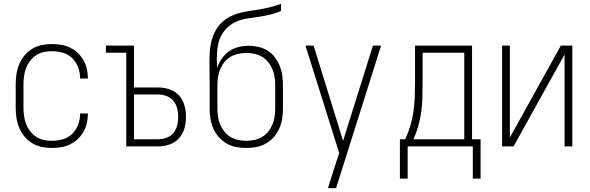

<svg xmlns="http://www.w3.org/2000/svg" viewBox="-20 -755 3040 990"><path d="M247 8Q221 8 194.5 2.5Q168 -3 145.5 -17Q123 -31 106 -51.5Q89 -72 79 -96.5Q69 -121 65 -147.5Q61 -174 61 -200V-320Q61 -346 65 -372.5Q69 -399 79 -423.5Q89 -448 106 -468.5Q123 -489 145.5 -503Q168 -517 194.5 -522.5Q221 -528 247 -528Q271 -528 295 -524Q319 -520 341 -509.5Q363 -499 380.5 -482.5Q398 -466 410 -445Q422 -424 427.5 -400.5Q433 -377 433 -352V-350H393V-352Q393 -380 383 -407.5Q373 -435 352.5 -455Q332 -475 304 -483Q276 -491 247 -491Q226 -491 205 -486.5Q184 -482 166 -470Q148 -458 135 -441Q122 -424 114.5 -404Q107 -384 104 -362.5Q101 -341 101 -320V-200Q101 -179 104 -157.5Q107 -136 114.5 -116Q122 -96 135 -79Q148 -62 166 -50Q184 -38 205 -33.5Q226 -29 247 -29Q276 -29 304 -37Q332 -45 352.5 -65Q373 -85 383 -112.5Q393 -140 393 -168V-170H433V-168Q433 -143 427.5 -119.5Q422 -96 410 -75Q398 -54 380.5 -37.5Q363 -21 341 -10.5Q319 0 295 4Q271 8 247 8Z M631 0V-483H526V-520H671V-304H795Q825 -304 854 -294.5Q883 -285 903 -263Q923 -241 931 -211.5Q939 -182 939 -152Q939 -122 931 -93Q923 -64 903 -42Q883 -20 854 -10Q825 0 795 0ZM671 -37H795Q817 -37 838.5 -44.5Q860 -52 874 -69Q888 -86 893.5 -108Q899 -130 899 -152Q899 -174 893.5 -196Q888 -218 874 -235Q860 -252 838.5 -260Q817 -268 795 -268H671Z M1250 8Q1224 8 1197.5 3Q1171 -2 1148 -15.5Q1125 -29 1107.5 -49Q1090 -69 1079.5 -93.5Q1069 -118 1065 -144Q1061 -170 1061 -196V-314Q1061 -345 1060.5 -375.5Q1060 -406 1060 -436Q1060 -463 1062 -490.5Q1064 -518 1070.5 -544Q1077 -570 1090 -594.5Q1103 -619 1122.5 -638Q1142 -657 1166.5 -669.5Q1191 -682 1217 -688.5Q1243 -695 1270 -699Q1297 -703 1323.5 -707.5Q1350 -712 1376.5 -719Q1403 -726 1429 -735V-698Q1402 -687 1373.5 -680Q1345 -673 1316 -668.5Q1287 -664 1258 -660Q1229 -656 1202 -645Q1175 -634 1153 -613.5Q1131 -593 1118.5 -567Q1106 -541 1102 -511.5Q1098 -482 1098 -453Q1098 -441 1098.5 -429Q1099 -417 1099 -404Q1108 -430 1123.5 -452.5Q1139 -475 1161 -490.5Q1183 -506 1209.5 -512.5Q1236 -519 1263 -519Q1288 -519 1313.5 -513Q1339 -507 1360.5 -493.5Q1382 -480 1397.5 -459Q1413 -438 1422.5 -414.5Q1432 -391 1435.5 -365.5Q1439 -340 1439 -314V-196Q1439 -170 1435 -144Q1431 -118 1420.5 -93.5Q1410 -69 1392.5 -49Q1375 -29 1352 -15.5Q1329 -2 1302.5 3Q1276 8 1250 8ZM1250 -29Q1271 -29 1292 -33.5Q1313 -38 1331.5 -49Q1350 -60 1363.5 -77Q1377 -94 1385 -113.5Q1393 -133 1396 -154Q1399 -175 1399 -196V-314Q1399 -336 1396 -357Q1393 -378 1385 -397.5Q1377 -417 1363.5 -434Q1350 -451 1331.5 -462Q1313 -473 1292 -477.5Q1271 -482 1250 -482Q1229 -482 1208 -477.5Q1187 -473 1168.5 -462Q1150 -451 1136.5 -434Q1123 -417 1115 -397.5Q1107 -378 1104 -357Q1101 -336 1101 -314V-196Q1101 -175 1104 -154Q1107 -133 1115 -113.5Q1123 -94 1136.5 -77Q1150 -60 1168.5 -49Q1187 -38 1208 -33.5Q1229 -29 1250 -29Z M1671 215Q1678 193 1685 170.5Q1692 148 1699 126L1729 34L1555 -520H1597L1749 -29L1903 -520H1945L1713 215Z M2042 166V-37H2069Q2085 -70 2095.5 -105.5Q2106 -141 2111.5 -177.5Q2117 -214 2118.5 -251Q2120 -288 2120 -325V-520H2414V-37H2458V166H2418V0H2082V166ZM2374 -37V-483H2159V-325Q2159 -288 2158 -251Q2157 -214 2152 -178Q2147 -142 2137 -106Q2127 -70 2112 -37Z M2569 0V-520H2609V-46L2872 -520H2931V0H2891V-474L2628 0Z"/></svg>

Font: Iosevka Extralight
Style: Regular
Weight: 200
Monospace: yes
Designer: Belleve Invis
Foundry: Belleve Invis
Version: Version 32.0.1; ttfautohint (v1.8.4)